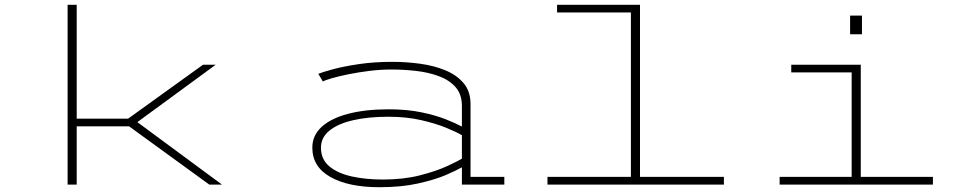

<svg xmlns="http://www.w3.org/2000/svg" viewBox="-20 -770 4040 801"><path d="M262 0V-750H300V-275H514.5L827 -500H880L553 -260.5L906 0H853L518.5 -243H300V0Z M1563 11Q1434 11 1358.5 -31.5Q1283 -74 1283 -154Q1283 -205 1322 -240.8Q1361 -276.5 1432.5 -295.2Q1504 -314 1601 -314Q1677.5 -314 1737.8 -301.5Q1798 -289 1840.5 -272Q1883 -255 1907 -242V-328Q1907 -376.5 1880.5 -406.5Q1854 -436.5 1810.2 -452.5Q1766.5 -468.5 1715 -474.2Q1663.5 -480 1613 -480Q1567.5 -480 1521 -474.2Q1474.5 -468.5 1434 -460.2Q1393.5 -452 1365 -443.8Q1336.5 -435.5 1327 -430L1308 -462Q1324.5 -469 1368.8 -481Q1413 -493 1477 -502.5Q1541 -512 1617 -512Q1674.5 -512 1732 -504.2Q1789.5 -496.5 1837.2 -477Q1885 -457.5 1914 -423.2Q1943 -389 1943 -336V-32H2084V0H1907V-72Q1886.5 -60 1840.8 -40.2Q1795 -20.5 1725.2 -4.8Q1655.5 11 1563 11ZM1577 -21Q1663.5 -21 1731.8 -38.5Q1800 -56 1845 -76.8Q1890 -97.5 1907 -108V-206Q1885 -219 1841.2 -237Q1797.5 -255 1736.2 -269Q1675 -283 1600 -283Q1515.5 -283 1452.2 -268.2Q1389 -253.5 1354 -224.8Q1319 -196 1319 -154Q1319 -105 1354.2 -75.8Q1389.5 -46.5 1448 -33.8Q1506.5 -21 1577 -21Z M2264 0V-32H2612V-718H2304V-750H2650V-32H3000V0Z M3526.5 -705H3576V-627H3526.5ZM3232.5 0V-32H3533V-468H3281V-500H3571V-32H3872V0Z"/></svg>

Font: Trispace Expanded Thin
Style: Regular
Weight: 100
Width: 7
Designer: Tyler Finck
Foundry: Etcetera Type Company
Version: Version 1.210; ttfautohint (v1.8.3)